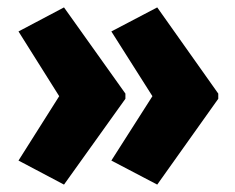

<svg xmlns="http://www.w3.org/2000/svg" viewBox="-20 -540 636 519"><path d="M570 -273 405 -41 281 -106 392 -280 281 -455 405 -520 570 -287ZM319 -273 153 -41 30 -106 140 -280 30 -455 153 -520 319 -287Z"/></svg>

Font: Noto Sans Telugu Condensed Black
Style: Regular
Weight: 900
Width: 3
Designer: Jelle Bosma - Monotype Design Team
Foundry: Monotype Imaging Inc.
Version: Version 2.005; ttfautohint (v1.8.4.7-5d5b)